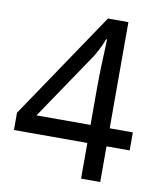

<svg xmlns="http://www.w3.org/2000/svg" viewBox="-81 -784 714 849"><g transform="rotate(10 275.5 -359.0)"><path d="M530.8 -160.2H426.8V0H340.8V-160.2H11.2V-237.8L335 -717.8H426.8V-241.2H530.8ZM340.8 -241.2V-415Q340.8 -489.7 345.7 -584.5L347.2 -626H342.8Q334.5 -602.1 321.3 -576.9Q308.1 -551.8 298.8 -538.1L98.1 -241.2Z"/></g></svg>

Font: Noto Sans Bengali
Style: Regular
Weight: 400
Designer: Monotype Design team
Foundry: Monotype Imaging Inc.
Version: Version 1.00